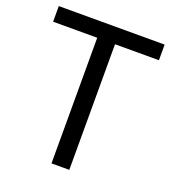

<svg xmlns="http://www.w3.org/2000/svg" viewBox="-131 -813 818 912"><g transform="rotate(20 278.0 -357.0)"><path d="M323 0H233V-635H10V-714H545V-635H323Z"/></g></svg>

Font: Noto Sans Samaritan
Style: Regular
Weight: 400
Designer: Monotype Design Team
Foundry: Monotype Imaging Inc.
Version: Version 2.001; ttfautohint (v1.8.4.7-5d5b)